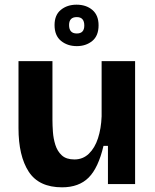

<svg xmlns="http://www.w3.org/2000/svg" viewBox="-20 -786 664 820"><path d="M245 14Q146 14 102.5 -53Q59 -120 59 -239V-525H204V-273Q204 -251 206 -222.5Q208 -194 216.5 -167Q225 -140 244 -122.5Q263 -105 298 -105Q334 -105 359.5 -129.5Q385 -154 398.5 -195.5Q412 -237 414 -289V-525H557V0H441V-163H422Q400 -69 358.5 -27.5Q317 14 245 14ZM308 -589Q268 -589 240.5 -611.5Q213 -634 213 -679Q213 -722 240 -744Q267 -766 307 -766Q348 -766 374.5 -743.5Q401 -721 401 -678Q401 -633 374 -611Q347 -589 308 -589ZM308 -643Q340 -643 340 -677Q340 -713 308 -713Q275 -713 275 -679Q275 -643 308 -643Z"/></svg>

Font: Bricolage Grotesque 10pt Bricolage Grotesque 10pt Regular
Style: Bold
Weight: 700
Designer: Mathieu Triay
Foundry: Atelier Triay
Version: Version 1.000; ttfautohint (v1.8.4.7-5d5b);gftools[0.9.32]